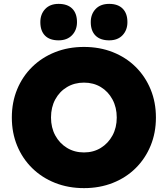

<svg xmlns="http://www.w3.org/2000/svg" viewBox="-20 -960 865 990"><path d="M413 10Q332 10 264 -17Q196 -44 146 -93Q96 -142 68.5 -208.5Q41 -275 41 -354Q41 -433 68.5 -499.5Q96 -566 146 -615Q196 -664 264 -691Q332 -718 413 -718Q494 -718 562 -691Q630 -664 679.5 -615Q729 -566 756.5 -499.5Q784 -433 784 -354Q784 -275 756.5 -208.5Q729 -142 679.5 -93Q630 -44 562 -17Q494 10 413 10ZM413 -174Q462 -174 500 -197.5Q538 -221 560 -261.5Q582 -302 582 -354Q582 -406 560 -447Q538 -488 500 -511Q462 -534 413 -534Q364 -534 325.5 -511Q287 -488 265 -447.5Q243 -407 243 -354Q243 -302 265 -261.5Q287 -221 325.5 -197.5Q364 -174 413 -174ZM543 -752Q497 -752 472.5 -776.5Q448 -801 448 -846Q448 -887 473 -913.5Q498 -940 543 -940Q588 -940 612.5 -915.5Q637 -891 637 -846Q637 -805 612 -778.5Q587 -752 543 -752ZM282 -752Q236 -752 212 -776.5Q188 -801 188 -846Q188 -887 213 -913.5Q238 -940 282 -940Q328 -940 352.5 -915.5Q377 -891 377 -846Q377 -805 351.5 -778.5Q326 -752 282 -752Z"/></svg>

Font: Lexend ExtraBold
Style: Regular
Weight: 800
Designer: Bonnie Shaver-Troup, Thomas Jockin
Foundry: Lexend
Version: Version 1.007; ttfautohint (v1.8.3)